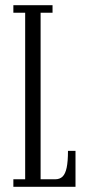

<svg xmlns="http://www.w3.org/2000/svg" viewBox="-20 -720 340 740"><path d="M31.5 0V-29H77V-671H31.5V-700H182.5V-671H136.5V-29H192.5Q210.5 -29 221.2 -39.5Q232 -50 237 -74Q242 -98 242 -138.5H271V0Z"/></svg>

Font: Imbue 24pt Light
Style: Regular
Weight: 300
Designer: Tyler Finck
Foundry: Etcetera Type Company
Version: Version 1.102